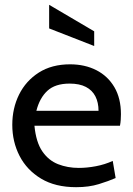

<svg xmlns="http://www.w3.org/2000/svg" viewBox="-20 -767 552 797"><path d="M296 10Q209.5 10 150.5 -25.5Q91.5 -61 61.2 -119.8Q31 -178.5 31 -249Q31 -317.5 59.2 -374.5Q87.5 -431.5 141.2 -465.8Q195 -500 271 -500Q332 -500 379.8 -475.8Q427.5 -451.5 454.8 -405.2Q482 -359 482 -293Q482 -282.5 481.2 -270.2Q480.5 -258 478 -245H123Q129.5 -177 155.5 -139Q181.5 -101 221 -85.5Q260.5 -70 307 -70Q341 -70 378 -77Q415 -84 448 -99L460 -28Q431.5 -15.5 390.5 -2.8Q349.5 10 296 10ZM131 -307H389Q389 -341.5 376 -367Q363 -392.5 336.5 -406.2Q310 -420 269 -420Q209 -420 176.8 -390.2Q144.5 -360.5 131 -307ZM371 -576 184 -649V-747L371 -637Z"/></svg>

Font: Cabin Resolve
Style: Regular-Resolve
Weight: 400
Designer: Pablo Impallari
Foundry: Pablo Impallari. http://www.impallari.com Igino Marini. http://www.ikern.com
Version: Version 3.001